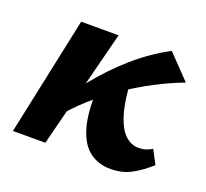

<svg xmlns="http://www.w3.org/2000/svg" viewBox="-86 -537 692 646"><g transform="rotate(20 260.0 -214.0)"><path d="M135 -90 104 -112Q147 -179 196 -239.5Q245 -300 302 -350Q359 -400 426 -436L507 -352Q459 -334 408 -307.5Q357 -281 307.5 -247.5Q258 -214 214 -174.5Q170 -135 135 -90ZM16 0 106 -424H240L132 0ZM368 8Q323 8 291.5 -16.5Q260 -41 245 -93.5Q230 -146 234 -230L329 -314Q333 -228 347.5 -179.5Q362 -131 384 -111Q406 -91 431 -91Q438 -91 446 -92Q454 -93 463 -96.5Q472 -100 480 -105L506 -56Q474 -27 441.5 -9.5Q409 8 368 8Z"/></g></svg>

Font: Ysabeau Infant ExtraBold
Style: Italic
Weight: 800
Italic angle: -12°
Designer: Christian Thalmann (Catharsis Fonts)
Version: Version 2.001;gftools[0.9.30]; featfreeze: ss01,ss02,lnum